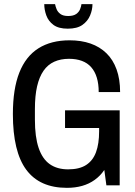

<svg xmlns="http://www.w3.org/2000/svg" viewBox="-20 -892 650 924"><path d="M302 12Q171 12 106.5 -75Q42 -162 42 -343Q42 -464 73 -542.5Q104 -621 165 -659.5Q226 -698 315 -698Q371 -698 415.5 -682.5Q460 -667 492 -636Q524 -605 541 -558Q558 -511 558 -449H455Q455 -488 446 -518Q437 -548 419 -568.5Q401 -589 374 -599Q347 -609 312 -609Q272 -609 241 -595Q210 -581 189.5 -551.5Q169 -522 158.5 -476.5Q148 -431 148 -367V-316Q148 -233 166 -180Q184 -127 219.5 -102Q255 -77 308 -77Q362 -77 394.5 -98Q427 -119 442 -159.5Q457 -200 457 -260V-276H293V-361H556V0H492L482 -74Q463 -46 436 -26.5Q409 -7 375.5 2.5Q342 12 302 12ZM306 -754Q262 -754 237.5 -772Q213 -790 203 -817.5Q193 -845 193 -872H245Q247 -861 252.5 -847.5Q258 -834 271 -824.5Q284 -815 308 -815Q333 -815 346.5 -824.5Q360 -834 365.5 -848Q371 -862 372 -872H425Q425 -845 413.5 -817.5Q402 -790 376.5 -772Q351 -754 306 -754Z"/></svg>

Font: Archivo Condensed Medium
Style: Regular
Weight: 500
Width: 3
Designer: Hector Gatti
Foundry: Omnibus-Type
Version: Version 2.001